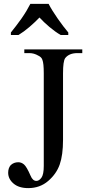

<svg xmlns="http://www.w3.org/2000/svg" viewBox="-20 -951 450 987"><path d="M105 -678V-697H403V-678H378Q335 -678 315 -652Q304 -636 304 -574V-232Q304 -154 287 -105.5Q270 -57 227.5 -20.5Q185 16 125 16Q77 16 49.5 -7.5Q22 -31 22 -63Q22 -87 35 -102Q51 -117 74 -117Q90 -117 103.5 -105.5Q117 -94 137 -48Q148 -21 167 -21Q181 -21 193 -37.5Q205 -54 205 -98V-574Q205 -626 198 -643Q194 -657 177 -665Q155 -678 131 -678ZM36 -784Q47 -798 61.5 -816.5Q76 -835 90 -855Q104 -875 116 -895Q128 -915 136 -931H230Q238 -915 250.5 -895Q263 -875 277 -855Q291 -835 305 -816.5Q319 -798 331 -784V-771H292Q263 -788 234 -812.5Q205 -837 183 -861Q160 -837 131.5 -812.5Q103 -788 75 -771H36Z"/></svg>

Font: MM Ethnic
Style: Regular
Weight: 400
Designer: Khon Soe Zaw Thu
Version: Version 1.00 July 18, 2016, initial release